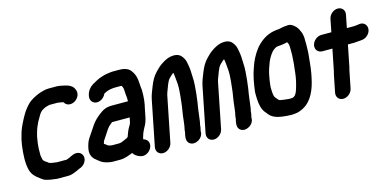

<svg xmlns="http://www.w3.org/2000/svg" viewBox="-88 -1309 4181 2069"><g transform="rotate(-15 2002.5 -275.0)"><path d="M557.9 -585.3C558.3 -585.3 558.8 -585.2 559.2 -585.1L576.7 -583.3C584.9 -581.6 592.6 -579.8 605.5 -579.1C613.4 -576.7 621.8 -574.8 627.6 -572.8C636.1 -556.2 650.1 -542.3 672.3 -536.7C719.6 -524.8 771 -557.2 790.1 -601.1C800.9 -626.1 798.2 -652.3 788.9 -674.1C763.9 -734.8 695 -742.1 635.5 -754.5C635 -754.6 634 -754.8 633.2 -754.9L614.1 -756.8C604.5 -758.2 593.4 -758.7 581.5 -758H508.3C485 -758 464.8 -753.9 444.4 -748C407.3 -738.4 376.9 -727.1 342.6 -708.4C309.4 -691 281.9 -673.6 254.7 -643L236.3 -621.9C205.6 -586.4 176.9 -534.9 155.4 -492.3C132.6 -447.2 112.7 -406.2 97.8 -349.6C86.6 -307.3 80.7 -287.8 74.3 -241.4C60.5 -139.7 56.2 -39.9 75.9 32.6C91 88.7 125.7 119.7 166.7 149L176.8 156.8C191.6 168.1 208 181.5 236 187.4C261 194.8 288 198.8 317.9 201.8L332.2 203.7C341.3 205.6 354.5 206.7 368.6 206H470.9C486.8 206 502.2 203.8 517 198.8C548.1 190.6 579.4 174.4 605.8 162.4C628.8 155.7 653.5 141.5 670.5 117.2C705.6 67 686.8 18.8 655 1.1C607.7 -25.1 553.9 11 532.7 20.6C526.5 23.5 515 26.3 500.7 33H390.8C385 31.9 378.6 30.8 372.7 30.2L355.1 28.2C333.7 25.7 310 20 306.3 16.5C294.4 5.1 282.4 -0.7 271.9 -8.2C267.5 -11.3 265.5 -14.6 254.8 -24C252.2 -26.3 252.1 -26.1 247.9 -37C244.2 -55.5 239.7 -68.9 238.7 -86.5C238.7 -112.8 238.9 -135.5 239.4 -164.3C240.5 -197.2 248.1 -250.6 256.4 -292.3C259.1 -303.2 263.4 -319.4 268 -336C279.7 -377.3 292.2 -404.2 310.2 -441.9C318.7 -458.3 342.1 -496.9 352.6 -515.4L361.6 -527.1C369.5 -536.5 373.7 -541.8 378.6 -546.2C397.3 -558.3 423.4 -573.3 440 -576.5C453.2 -579 468 -585 473.8 -585H553.8C557 -585 555.6 -585 557.9 -585.3Z M1368.2 -21C1368.4 -22.2 1369.1 -24.3 1370.5 -27.1C1380.5 -47.8 1385.1 -63 1395.1 -79.6C1415.5 -113 1429.5 -147.9 1438.1 -191L1460.7 -304C1461.4 -307.4 1463.4 -312.7 1464.3 -317C1471.4 -352.6 1475.2 -390.3 1476.3 -424.3C1476.8 -450.7 1478.5 -485 1473.6 -511.9C1471.8 -521.9 1471.8 -541.2 1470.4 -557.9L1468 -586.2C1466.6 -598.5 1466 -607.6 1463.9 -616.2L1459.4 -634.2C1451.9 -663.7 1433.3 -696 1414.7 -716.7C1389.8 -742.7 1350 -756 1301.9 -756H1238.9C1228 -756 1215.2 -756.4 1203.1 -754.8C1168.8 -750 1137.1 -747.6 1101.6 -734.3C1084.6 -728.6 1067.2 -724.2 1045.4 -712.5L1030.5 -704.8C1016.8 -698.1 994.4 -684.8 982.5 -677.8C949.8 -658.6 918.7 -619.4 909.8 -575L908 -566C898.7 -519.4 929 -479 976.6 -479C1020.3 -479 1059.5 -510.9 1075.8 -549.3C1077.7 -550.4 1079.1 -551.1 1080.8 -551.9L1100.8 -561.9C1112.9 -567.4 1130.8 -574.6 1143.1 -576.3C1163.4 -579.9 1182.4 -583 1202.4 -583H1267.4C1271.3 -583 1275.1 -582.5 1278.1 -581.3C1283.5 -573.3 1286.3 -565 1290.9 -549.8C1295.5 -525.4 1293.2 -489.5 1299 -455.5L1300 -437.4C1300.1 -425.2 1300.5 -414.8 1300.4 -404H1118.7C1052.3 -404 1014.7 -381 972.7 -348.4C931.5 -316.6 902.1 -287.2 872.9 -243.5L856 -217.8C835.8 -189 815.2 -156 796.4 -129.2C776.8 -101.1 763.8 -59.2 756.2 -21C745.6 31.9 761.4 70 786.2 96.8C800.5 111.8 818.2 121.8 827.3 130.5C853 155 889.4 170.4 931.3 177.6L947.6 180.6C955.6 182.1 965.1 183 974.5 183H1055.5C1109.5 183 1155.1 163.5 1199.3 146C1216.6 175.1 1245.8 193.3 1281.3 204C1330.5 219.2 1381.3 183.1 1400.1 145C1425.9 92.5 1399.2 48.9 1362.2 37.9C1359.1 37 1357 36.5 1354.9 35.7C1354.4 34.6 1354 33.5 1353.6 31.9L1357.3 13.7C1360.6 3.3 1366 -9.8 1368.2 -21ZM932.6 -33C934.4 -42 937.9 -53.7 939.6 -56.8C940.3 -57.7 941.3 -59 942 -60.2C958.9 -87 980.2 -116.1 999.3 -147L1013.2 -168.2C1029.8 -191.8 1036.5 -198.5 1062.8 -220.4C1066.7 -223.2 1073.3 -227.9 1077.8 -231H1273.1L1263.2 -181.6L1258.7 -167.6C1255.8 -159.7 1252.2 -152.3 1246.9 -144.2C1225.1 -110.3 1210.5 -71.2 1197.1 -32L1179.5 -20.9C1169.5 -15.5 1163.9 -13.7 1154.5 -9.7C1129.8 0.7 1111.6 10 1090 10H1015C1012.5 10 1009.7 9.8 1007.4 9.4L990 6.2C981.4 5.5 965.5 -1.1 962.6 -4.7C955.9 -13.1 946.6 -18 934.8 -25.5C934.2 -26 932.2 -27.3 931.2 -28.1C931.6 -29.3 932.3 -31.3 932.6 -33Z M1818.8 10.8 1810.4 53C1808.5 62.5 1807.7 70.2 1807.5 81.1C1806.5 84.7 1804.7 91.8 1803.6 97L1800.6 112C1793.3 148.7 1796.7 181.5 1822.5 202.1C1877 245.8 1979.7 189.6 1973.8 111.3L1976.6 97C1978.9 85.8 1985.3 65.6 1984.2 49L1992.6 7C1992.7 6.7 1992.8 6.1 1992.8 5.7C1999.6 -40.7 2002.7 -75.8 2008.8 -119.4L2013.9 -154.7C2016.4 -167.5 2018.9 -181.6 2020.4 -192.6L2024.4 -222.7C2025.9 -234.1 2026.4 -244.1 2028.7 -259.1C2036.4 -306.8 2036.2 -342.8 2040.9 -385.7C2043.7 -423.1 2043 -448.1 2040.9 -483.9C2039.9 -527.8 2038.7 -571.9 2029.9 -614.2C2025.5 -639.5 2022.9 -662.3 2008.3 -688.1C1994.3 -714.2 1973.7 -742.3 1932.6 -750.5C1887.6 -759.6 1842.6 -746.8 1809.2 -729.7C1786.2 -717.6 1774.6 -711.3 1750.9 -694.1C1719.5 -671.3 1705.4 -654.1 1682.5 -631.5C1642.4 -590 1620.4 -545.8 1598.3 -490.4C1584 -450.4 1564 -410.5 1553.7 -359L1452.7 147C1443.1 194.8 1473.8 234 1521.8 234C1569.8 234 1616.1 194.8 1625.7 147L1726.7 -359C1728.5 -368.2 1731 -376.5 1734.5 -385.3C1754.9 -438.9 1772.4 -495.6 1796.7 -524.8C1818.1 -544.6 1833.5 -562.9 1851.7 -573.6C1854.7 -557.8 1857.9 -542.4 1859.4 -522.9C1865.3 -473.4 1870 -419.5 1865.3 -366.5C1860.8 -325 1860.1 -290.7 1854 -250.3C1849.4 -210.9 1847.8 -189.2 1840.3 -152C1833.2 -116.1 1830.1 -78.1 1826.2 -46C1824.1 -35 1823.8 -23.9 1822.6 -18C1820.8 -9 1820.5 -1 1818.8 10.8Z M2384.8 10.8 2376.4 53C2374.5 62.5 2373.7 70.2 2373.5 81.1C2372.5 84.7 2370.7 91.8 2369.6 97L2366.6 112C2359.3 148.7 2362.7 181.5 2388.5 202.1C2443 245.8 2545.7 189.6 2539.8 111.3L2542.6 97C2544.9 85.8 2551.3 65.6 2550.2 49L2558.6 7C2558.7 6.7 2558.8 6.1 2558.8 5.7C2565.6 -40.7 2568.7 -75.8 2574.8 -119.4L2579.9 -154.7C2582.4 -167.5 2584.9 -181.6 2586.4 -192.6L2590.4 -222.7C2591.9 -234.1 2592.4 -244.1 2594.7 -259.1C2602.4 -306.8 2602.2 -342.8 2606.9 -385.7C2609.7 -423.1 2609 -448.1 2606.9 -483.9C2605.9 -527.8 2604.7 -571.9 2595.9 -614.2C2591.5 -639.5 2588.9 -662.3 2574.3 -688.1C2560.3 -714.2 2539.7 -742.3 2498.6 -750.5C2453.6 -759.6 2408.6 -746.8 2375.2 -729.7C2352.2 -717.6 2340.6 -711.3 2316.9 -694.1C2285.5 -671.3 2271.4 -654.1 2248.5 -631.5C2208.4 -590 2186.4 -545.8 2164.3 -490.4C2150 -450.4 2130 -410.5 2119.7 -359L2018.7 147C2009.1 194.8 2039.8 234 2087.8 234C2135.8 234 2182.1 194.8 2191.7 147L2292.7 -359C2294.5 -368.2 2297 -376.5 2300.5 -385.3C2320.9 -438.9 2338.4 -495.6 2362.7 -524.8C2384.1 -544.6 2399.5 -562.9 2417.7 -573.6C2420.7 -557.8 2423.9 -542.4 2425.4 -522.9C2431.3 -473.4 2436 -419.5 2431.3 -366.5C2426.8 -325 2426.1 -290.7 2420 -250.3C2415.4 -210.9 2413.8 -189.2 2406.3 -152C2399.2 -116.1 2396.1 -78.1 2392.2 -46C2390.1 -35 2389.8 -23.9 2388.6 -18C2386.8 -9 2386.5 -1 2384.8 10.8Z M3049.1 -732C3048.5 -732 3047.4 -732 3046.6 -731.9C2956 -723 2893.3 -683.9 2838.2 -632.2C2791.7 -587.2 2749.8 -518.4 2723.2 -454.2C2723.1 -454 2722.9 -453.5 2722.8 -453.1L2705.2 -405C2692 -367.9 2680 -330.6 2671.1 -286C2666.9 -264.8 2663.2 -245 2659.7 -223.7C2654.7 -185.2 2646.6 -151.4 2648.3 -113.2C2649.7 -49.4 2652.4 10.5 2678.2 61.1C2687.3 80.2 2699.2 92 2708.6 103.7L2722.2 120.7C2752.8 158.8 2802.1 178.2 2861.8 185.8C2896.4 190.2 2927.2 194 2970.1 194C2982.1 193.2 2990.5 192.6 2999.3 191.9C3040.1 189.7 3076.6 173.9 3103.3 159.3C3204.4 103.9 3252.7 -13.5 3277.9 -140L3286.9 -185C3294.2 -221.3 3297.2 -259.3 3301 -291.2L3306 -341.2C3311.5 -384.9 3314.8 -423.9 3314.3 -465C3314.3 -486.6 3316.1 -507.9 3314.2 -531.6C3313 -548.4 3315.7 -566.9 3312.2 -589.3C3309.4 -607.7 3306.3 -626.2 3295.9 -646.9C3285.5 -671.5 3273.5 -698.6 3246.8 -719.7C3232.2 -731.1 3207.6 -756.2 3161.5 -748C3116.3 -747.7 3080.2 -732 3049.1 -732ZM3122.1 -574.6C3125.3 -568 3128.3 -560.8 3133.5 -551C3134.6 -546.7 3135.7 -538.7 3137.3 -529.1C3139 -520.5 3136.4 -508.8 3138.2 -487.4C3139.9 -451.4 3137.8 -407.4 3134.1 -365.1L3131.1 -325.5L3125 -275C3121.6 -246.8 3119.7 -213.9 3113.9 -185L3104.9 -140C3102.6 -128.1 3099.8 -117.1 3096.2 -105.6C3088.7 -80 3081.3 -49.6 3073.4 -32.7C3056.8 1.7 3046.6 14.8 3019.7 20C3013.6 20.1 3006.4 20.4 2998.8 21H2985C2964.5 18.9 2936 16.8 2917.8 13.4C2903.5 10.7 2885.7 9.4 2878.5 5.9C2869.7 0 2863.6 -9.9 2854.5 -19.7C2840.7 -34.7 2832.1 -46.6 2830.2 -66.2C2828.4 -83.5 2825.9 -86.8 2825.7 -111.3C2824.9 -139 2823.1 -153.6 2827 -180.8C2830.6 -212.2 2836.9 -249.9 2843.9 -285C2854.1 -336.3 2869.3 -375.4 2886.8 -422.1C2900.9 -455.3 2927.4 -498.5 2948.4 -521.1C2971 -541.6 2992.6 -559 3018.6 -559C3044.3 -559 3069.3 -564.3 3089.1 -567.3C3100.2 -568.9 3111.6 -573.2 3122.1 -574.6Z M3638.3 -698 3609.8 -555H3497.8C3449.9 -555 3402.9 -515.4 3393.4 -468C3383.9 -420.1 3415.9 -382 3463.3 -382H3575.3L3527.3 -142C3526 -135.3 3521.5 -122.6 3519 -110L3480.2 84C3470.7 131.8 3501.4 171 3549.4 171C3597.4 171 3643.7 131.8 3653.2 84L3692 -110C3693.2 -116.1 3697.7 -128.7 3700.3 -142L3748.3 -382H3821.3C3837.3 -382 3852.9 -386 3867.1 -386C3879.2 -386 3888.7 -386.8 3903.1 -389.2L3914.2 -390.2C3938.7 -394.5 3961 -407.4 3978.3 -426.8C4034.2 -489.6 3996.7 -574 3919.8 -561.6L3908.2 -559.6C3893.6 -557 3875 -556.5 3863.2 -555H3782.8L3811.3 -698C3820.8 -745.4 3789.2 -784 3742 -784C3694.8 -784 3647.8 -745.4 3638.3 -698Z"/></g></svg>

Font: Smoothie
Style: BdIt
Weight: 700
Foundry: Cannot Into Space Fonts
Version: Version 0.8